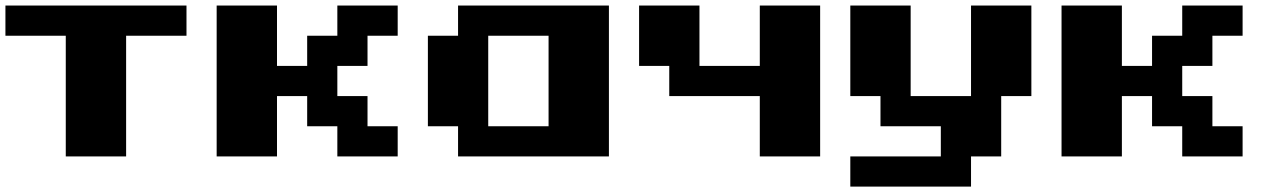

<svg xmlns="http://www.w3.org/2000/svg" viewBox="-20 -576 4707 707"><path d="M0 -444.4V-555.6H666.7V-444.4H444.4V0H222.2V-444.4Z M777.8 0V-555.6H1000V-333.3H1111.1V-444.4H1222.2V-555.6H1444.4V-444.4H1333.3V-333.3H1222.2V-222.2H1333.3V-111.1H1444.4V0H1222.2V-111.1H1111.1V-222.2H1000V0Z M1777.8 -111.1H2000V-444.4H1777.8ZM1666.7 -111.1H1555.6V-444.4H1666.7V-555.6H2222.2V0H1666.7Z M2444.4 -333.3H2333.3V-555.6H2555.6V-333.3H2777.8V-555.6H3000V0H2777.8V-222.2H2444.4Z M3777.8 -555.6V-222.2H3666.7V0H3555.6V111.1H3111.1V0H3444.4V-111.1H3222.2V-222.2H3111.1V-555.6H3333.3V-222.2H3555.6V-555.6Z M3888.9 0V-555.6H4111.1V-333.3H4222.2V-444.4H4333.3V-555.6H4555.6V-444.4H4444.4V-333.3H4333.3V-222.2H4444.4V-111.1H4555.6V0H4333.3V-111.1H4222.2V-222.2H4111.1V0Z"/></svg>

Font: Pixeloid Sans
Style: Bold
Weight: 700
Monospace: yes
Designer: GGBot
Version: 0.3